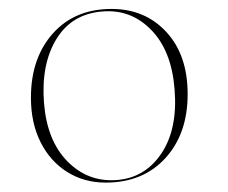

<svg xmlns="http://www.w3.org/2000/svg" viewBox="-20 -728 497 419"><path d="M223.5 -708.5Q296.5 -708.5 343 -658.2Q389.5 -608 389.5 -522.5Q389.5 -436 340.8 -382.8Q292 -329.5 210.5 -329.5Q163.5 -329.5 126.5 -352.8Q89.5 -376 68.5 -417.8Q47.5 -459.5 47.5 -515Q47.5 -601 95.2 -654.8Q143 -708.5 223.5 -708.5ZM233 -335Q295.5 -339 331.8 -392.5Q368 -446 361 -533Q354.5 -617 310.2 -662.5Q266 -708 204 -703Q137 -698 103.2 -643Q69.5 -588 76 -503.5Q82.5 -421.5 126.8 -376.2Q171 -331 233 -335Z"/></svg>

Font: Fraunces 144pt Thin
Style: Regular
Weight: 100
Version: Version 1.000;[f99f86859]